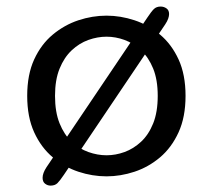

<svg xmlns="http://www.w3.org/2000/svg" viewBox="-20 -536 659 595"><path d="M477.8 -515.7Q487.7 -515.7 495.8 -510.1Q504 -504.5 504 -492.5Q504 -486.2 501.2 -478.2Q498.5 -470.3 491.8 -460.2L178 5.7Q165.8 23.8 158.1 31.5Q150.3 39.2 136.7 39.2Q127.2 39.2 119.6 33.2Q112 27.3 112 15Q112 0.7 124 -17.7L436.7 -481.7Q449 -500.3 456.9 -508Q464.8 -515.7 477.8 -515.7ZM310.2 10.5Q266.3 10.5 223 -3.8Q179.7 -18.2 143.6 -48.4Q107.5 -78.7 85.9 -126Q64.3 -173.3 64.3 -239Q64.3 -304.7 85.9 -351.8Q107.5 -398.8 143.6 -428.8Q179.7 -458.8 223 -473.2Q266.3 -487.5 310.2 -487.5Q353.5 -487.5 396.8 -473.2Q440.2 -458.8 476 -428.8Q511.8 -398.8 533.4 -351.8Q555 -304.7 555 -239Q555 -173.3 533.4 -126Q511.8 -78.7 476 -48.4Q440.2 -18.2 396.8 -3.8Q353.5 10.5 310.2 10.5ZM310.2 -54.8Q338.2 -54.8 366 -64.9Q393.8 -75 417.2 -96.8Q440.7 -118.7 454.8 -153.8Q468.8 -188.8 468.8 -239Q468.8 -288.5 454.8 -323.2Q440.7 -358 417.2 -380Q393.8 -402 366 -412.2Q338.2 -422.3 310.2 -422.3Q282.2 -422.3 253.8 -412.2Q225.5 -402 202.1 -380Q178.7 -358 164.6 -323.2Q150.5 -288.5 150.5 -239Q150.5 -188.8 164.6 -153.8Q178.7 -118.7 202.1 -96.8Q225.5 -75 253.8 -64.9Q282.2 -54.8 310.2 -54.8Z"/></svg>

Font: Sono ExtraLight
Style: Regular
Weight: 200
Designer: Tyler Finck
Foundry: Tyler Finck
Version: Version 2.112